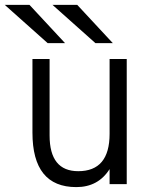

<svg xmlns="http://www.w3.org/2000/svg" viewBox="-48 -752 628 784"><path d="M263.5 12Q84.5 12 84.5 -210.5V-511H154.5V-199Q154.5 -53 271.5 -53Q399.5 -53 399.5 -205.5V-511H469.5V0H399.5V-61.5Q353 12 263.5 12ZM146.5 -576 -28.5 -732H72.5L217.5 -576ZM341.5 -576 166.5 -732H267.5L412.5 -576Z"/></svg>

Font: Overpass Light
Style: Regular
Weight: 300
Designer: Delve Withrington, Dave Bailey, Thomas Jockin
Foundry: Delve Fonts LLC
Version: Version 4.000; ttfautohint (v1.8.3)